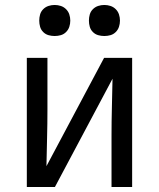

<svg xmlns="http://www.w3.org/2000/svg" viewBox="-20 -753 640 773"><path d="M88 0V-520H171V-312Q171 -255 169.5 -198Q168 -141 167 -84L399 -520H512V0H429V-208Q429 -265 430.5 -322Q432 -379 433 -436L201 0ZM400 -608Q387 -608 375 -611.5Q363 -615 354 -624Q345 -633 341.5 -645Q338 -657 338 -670Q338 -683 341.5 -695Q345 -707 354 -716Q363 -725 375 -729Q387 -733 400 -733Q413 -733 425 -729Q437 -725 446 -716Q455 -707 459 -695Q463 -683 463 -670Q463 -657 459 -645Q455 -633 446 -624Q437 -615 425 -611.5Q413 -608 400 -608ZM200 -608Q187 -608 175 -611.5Q163 -615 154 -624Q145 -633 141.5 -645Q138 -657 138 -670Q138 -683 141.5 -695Q145 -707 154 -716Q163 -725 175 -729Q187 -733 200 -733Q213 -733 225 -729Q237 -725 246 -716Q255 -707 259 -695Q263 -683 263 -670Q263 -657 259 -645Q255 -633 246 -624Q237 -615 225 -611.5Q213 -608 200 -608Z"/></svg>

Font: Zed Mono Extended
Style: Regular
Weight: 400
Width: 7
Monospace: yes
Designer: Belleve Invis
Foundry: Belleve Invis
Version: Version 1.0.0; ttfautohint (v1.8.4)